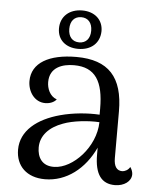

<svg xmlns="http://www.w3.org/2000/svg" viewBox="-53 -765 655 820"><g transform="rotate(5 275.0 -355.0)"><path d="M263 -556C318 -556 355 -588 356 -640C356 -689 320 -721 267 -721C212 -721 174 -688 174 -636C174 -587 210 -556 263 -556ZM265 -692C294 -692 312 -672 312 -638C312 -604 294 -584 265 -584C236 -584 218 -604 218 -638C218 -672 236 -692 265 -692ZM529 -73C522 -59 506 -52 496 -52C473 -52 460 -69 460 -105V-305C460 -452 397 -521 259 -521C143 -521 68 -480 68 -401C68 -356 97 -313 143 -313C159 -313 179 -318 191 -333C160 -344 148 -377 148 -404C148 -467 202 -485 252 -485C344 -485 379 -426 379 -310V-284C328 -287 266 -282 211 -267C115 -241 45 -187 45 -105C45 -35 92 11 170 11C262 11 340 -50 383 -143V-114C383 -28 413 10 470 10C509 10 540 -12 540 -42C540 -50 537 -62 529 -73ZM206 -45C152 -43 132 -81 132 -122C132 -173 168 -211 226 -232C267 -248 334 -255 381 -252C379 -145 285 -47 206 -45Z"/></g></svg>

Font: Arima Koshi
Style: Regular
Weight: 400
Designer: Joana Correia and Natanael Gama
Foundry: NDISCOVER
Version: Version 1.019;PS 001.019;hotconv 1.0.88;makeotf.lib2.5.64775